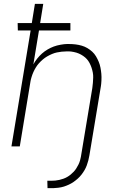

<svg xmlns="http://www.w3.org/2000/svg" viewBox="-20 -755 640 990"><path d="M225 215 224 177H245Q255 177 265.5 176Q276 175 286.5 172.5Q297 170 307 166.5Q317 163 326.5 157.5Q336 152 344.5 145Q353 138 360.5 130Q368 122 373.5 113Q379 104 384 94.5Q389 85 392.5 73Q396 61 397 54L456 -301Q458 -314 459 -328Q460 -342 460.5 -355Q461 -368 458.5 -381Q456 -394 452 -406Q448 -418 442 -429.5Q436 -441 428 -450Q420 -459 409 -466.5Q398 -474 386.5 -479Q375 -484 360 -487Q345 -490 336 -490H324Q311 -490 298 -488.5Q285 -487 273 -484.5Q261 -482 248 -476.5Q235 -471 223 -464Q211 -457 200.5 -448Q190 -439 181 -429Q172 -419 165 -407.5Q158 -396 152.5 -384Q147 -372 142.5 -357Q138 -342 137 -334L82 0H39L138 -598H72L71 -636H144L160 -735H203L187 -636H343V-598H181L152 -423Q160 -438 171.5 -452.5Q183 -467 196.5 -479Q210 -491 225.5 -500Q241 -509 257 -515Q273 -521 293 -524.5Q313 -528 324 -528H337Q354 -528 370 -526Q386 -524 401.5 -519.5Q417 -515 430.5 -507Q444 -499 455.5 -488.5Q467 -478 475 -464.5Q483 -451 489 -436.5Q495 -422 498 -406.5Q501 -391 502.5 -375Q504 -359 503 -339.5Q502 -320 500 -309L441 46Q439 59 435.5 72Q432 85 427.5 97.5Q423 110 416 122Q409 134 400.5 145Q392 156 381.5 165.5Q371 175 359.5 183Q348 191 335 197Q322 203 309.5 207Q297 211 281 213Q265 215 257 215Z"/></svg>

Font: Iosevka Aile Extralight
Style: Italic
Weight: 200
Italic angle: -9°
Designer: Belleve Invis
Foundry: Belleve Invis
Version: Version 31.1.0; ttfautohint (v1.8.4)